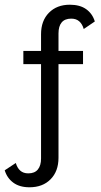

<svg xmlns="http://www.w3.org/2000/svg" viewBox="-35 -613 428 814"><path d="M90 181Q48 181 21.5 161.5Q-5 142 -15 109L32 78Q38 99 51 110.5Q64 122 85 122Q112 122 125.5 105.5Q139 89 139 59V-341H64V-397H139V-468Q139 -525 172.5 -559Q206 -593 261 -593Q304 -593 330.5 -574Q357 -555 367 -522L320 -490Q314 -511 301 -522.5Q288 -534 267 -534Q240 -534 226.5 -518Q213 -502 213 -471V-397H317V-341H213V56Q213 113 179.5 147Q146 181 90 181Z"/></svg>

Font: Rokkitt SemiBold
Style: Regular
Weight: 400
Version: Version 3.103